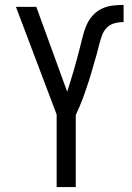

<svg xmlns="http://www.w3.org/2000/svg" viewBox="-20 -763 540 783"><path d="M211 0V-296L45 -735H128L254 -389Q261 -411 268 -433.5Q275 -456 281.5 -478.5Q288 -501 294 -523.5Q300 -546 306 -569Q312 -592 317.5 -614.5Q323 -637 332 -658.5Q341 -680 356.5 -698Q372 -716 393 -726.5Q414 -737 437.5 -740Q461 -743 484 -743V-673Q465 -673 446.5 -668Q428 -663 415 -649.5Q402 -636 395.5 -617.5Q389 -599 384.5 -581Q380 -563 375 -544.5Q370 -526 364.5 -508Q359 -490 354 -471.5Q349 -453 343 -435Q337 -417 331 -399Q325 -381 318.5 -363.5Q312 -346 304.5 -328.5Q297 -311 289 -294V0Z"/></svg>

Font: Iosevka
Style: Regular
Weight: 400
Monospace: yes
Designer: Belleve Invis
Foundry: Belleve Invis
Version: Version 33.2.3; ttfautohint (v1.8.4)